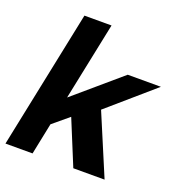

<svg xmlns="http://www.w3.org/2000/svg" viewBox="-132 -841 892 952"><g transform="rotate(20 314.5 -365.0)"><path d="M629 -528 389 -320 524 0H359L262 -236L178 -166L144 0H1L152 -730H295L210 -319L454 -528Z"/></g></svg>

Font: Nacelle Bold
Style: Italic
Weight: 700
Italic angle: -12°
Designer: Sora Sagano
Foundry: Sora Sagano
Version: Version 1.000;FEAKit 1.0